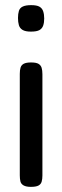

<svg xmlns="http://www.w3.org/2000/svg" viewBox="-20 -717 242 747"><path d="M100 10Q82 10 72 4.5Q62 -1 59.5 -11Q57 -21 57 -35V-430Q57 -444 60 -454Q63 -464 72.5 -469Q82 -474 101 -474Q121 -474 130 -468.5Q139 -463 142 -453Q145 -443 145 -428V-34Q145 -20 142 -10Q139 0 129.5 5Q120 10 100 10ZM100 -594Q79 -594 68 -600.5Q57 -607 53.5 -619Q50 -631 50 -647Q50 -663 53.5 -674.5Q57 -686 68.5 -691.5Q80 -697 101 -697Q123 -697 133.5 -691Q144 -685 148 -673Q152 -661 152 -645Q152 -629 148 -617.5Q144 -606 133.5 -600Q123 -594 100 -594Z"/></svg>

Font: Fredoka Condensed
Style: Regular
Weight: 400
Width: 3
Designer: Ben Nathan
Foundry: Milena B. Brandão, Ben Nathan
Version: Version 2.001